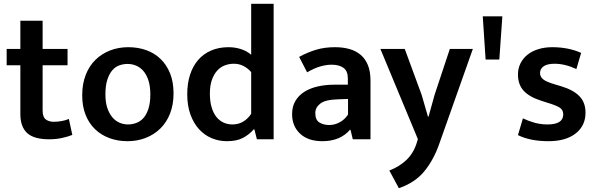

<svg xmlns="http://www.w3.org/2000/svg" viewBox="-20 -732 3131 1009"><path d="M335 -389H204V-151Q204 -117 220.5 -104.5Q237 -92 263 -92Q283 -92 305 -96Q327 -100 342 -107L360 -23Q341 -15 308.5 -7.5Q276 0 239 0Q158 0 122.5 -33Q87 -66 87 -132V-389H15V-475H87V-623H204V-475H335Z M892 -241Q892 -182 873.5 -135Q855 -88 822 -56Q789 -24 745 -7Q701 10 650 10Q599 10 555.5 -6Q512 -22 480 -52.5Q448 -83 430 -128Q412 -173 412 -231Q412 -291 430.5 -338.5Q449 -386 482 -418Q515 -450 559 -467Q603 -484 654 -484Q705 -484 748.5 -468.5Q792 -453 824 -422Q856 -391 874 -346Q892 -301 892 -241ZM770 -236Q770 -279 760 -309.5Q750 -340 733.5 -359Q717 -378 695.5 -387Q674 -396 651 -396Q628 -396 607 -388.5Q586 -381 570 -362.5Q554 -344 544 -313Q534 -282 534 -236Q534 -194 544 -164.5Q554 -135 570.5 -115.5Q587 -96 608.5 -87Q630 -78 653 -78Q675 -78 696.5 -86Q718 -94 734 -112Q750 -130 760 -160.5Q770 -191 770 -236Z M1300 -712H1418V0H1330L1317 -52H1313Q1290 -25 1257 -7.5Q1224 10 1172 10Q1130 10 1092 -6Q1054 -22 1025.5 -53.5Q997 -85 980.5 -131Q964 -177 964 -237Q964 -293 978.5 -338.5Q993 -384 1021 -416.5Q1049 -449 1089.5 -466.5Q1130 -484 1181 -484Q1216 -484 1247.5 -473.5Q1279 -463 1300 -444ZM1300 -353Q1283 -373 1260 -385Q1237 -397 1209 -397Q1184 -397 1161.5 -388.5Q1139 -380 1121.5 -361Q1104 -342 1093.5 -312Q1083 -282 1083 -240Q1083 -198 1092.5 -167Q1102 -136 1118 -116.5Q1134 -97 1155.5 -87.5Q1177 -78 1201 -78Q1234 -78 1259 -93.5Q1284 -109 1300 -134Z M1552 -433Q1596 -457 1641 -470.5Q1686 -484 1740 -484Q1782 -484 1816 -474.5Q1850 -465 1875 -444Q1900 -423 1913.5 -389.5Q1927 -356 1927 -308V0H1834L1822 -50H1819Q1768 10 1674 10Q1599 10 1557 -29.5Q1515 -69 1515 -132Q1515 -172 1532 -201Q1549 -230 1578.5 -249Q1608 -268 1649 -277.5Q1690 -287 1738 -287H1808V-320Q1808 -359 1785 -375.5Q1762 -392 1723 -392Q1695 -392 1663.5 -383Q1632 -374 1594 -352ZM1809 -212 1755 -210Q1689 -208 1663 -187.5Q1637 -167 1637 -138Q1637 -101 1659 -88Q1681 -75 1710 -75Q1739 -75 1765.5 -89.5Q1792 -104 1809 -130Z M1979 -475H2107L2196 -233L2229 -119H2232L2264 -234L2344 -475H2465L2288 25Q2259 108 2210 168Q2161 228 2076 257L2026 164Q2079 144 2116.5 108Q2154 72 2171 16L2176 -1Z M2517 -646H2620L2604 -419H2532Z M3009 -369Q2950 -397 2894 -397Q2857 -397 2837.5 -384Q2818 -371 2818 -348Q2818 -329 2834 -315.5Q2850 -302 2898 -288L2928 -279Q2992 -260 3024.5 -227Q3057 -194 3057 -140Q3057 -71 3005 -30.5Q2953 10 2863 10Q2766 10 2702 -22L2728 -110Q2757 -96 2789.5 -87Q2822 -78 2857 -78Q2940 -78 2940 -131Q2940 -155 2920.5 -167Q2901 -179 2854 -193L2823 -203Q2761 -223 2731.5 -255.5Q2702 -288 2702 -341Q2702 -372 2715 -398.5Q2728 -425 2751.5 -444Q2775 -463 2808.5 -473.5Q2842 -484 2883 -484Q2924 -484 2962.5 -476.5Q3001 -469 3034 -454Z"/></svg>

Font: Mukta Vaani SemiBold
Style: Regular
Weight: 600
Designer: Noopur Datye, Girish Dalvi, Yashodeep Gholap, Pallavi Karambelkar
Foundry: Ek Type
Version: Version 2.538;PS 1.000;hotconv 16.6.51;makeotf.lib2.5.65220;